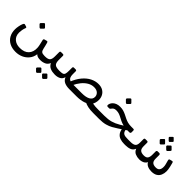

<svg xmlns="http://www.w3.org/2000/svg" viewBox="186 -1772 3095 3095"><g transform="rotate(45 1733.5 -224.0)"><path d="M312.2 190.8Q229 190.8 170.1 159Q111.2 127.3 80.2 70.7Q49.3 14.1 49.3 -61.7Q49.3 -94.1 57 -134.5Q64.8 -175 75.3 -201Q83 -219.3 90.1 -226.1Q97.1 -232.9 108.6 -229.5L139.4 -220.7Q155.1 -216.4 157.6 -209.7Q160.1 -203.1 156.2 -192.6Q144.2 -164.6 138.6 -129.9Q133 -95.3 133 -70.7Q133 7.4 183.2 52.1Q233.4 96.8 314.4 96.8Q418.8 96.8 470.2 41Q521.6 -14.8 516.4 -107.1Q514.6 -139.5 506.3 -173.2Q497.9 -206.9 488 -250.8Q481.3 -276.1 503.9 -281.9L541.3 -291.7Q554.5 -295.6 560.3 -289.5Q566.1 -283.4 570.1 -268.9Q576.2 -244.1 582.8 -220Q589.4 -195.9 595.6 -164.7Q603.8 -124.3 623.2 -109.2Q642.5 -94.1 688.6 -94.1H703.2Q718.2 -94.1 718.2 -79.1V-28.1Q718.2 1.9 687.8 1.9Q658.5 1.9 633.3 -4Q608.1 -9.9 587.7 -30.8Q578.6 40.1 537.7 89.7Q496.8 139.3 437.7 165.1Q378.6 190.8 312.2 190.8ZM334 -360.5Q329.2 -355.7 322 -356.2Q314.8 -356.7 309.2 -361.5L271.1 -399.7Q266.1 -405.4 266.1 -412.5Q266.1 -419.5 271.1 -424.4L309.2 -462.6Q314.8 -468.2 321.5 -468.3Q328.2 -468.4 333 -462.6L370.8 -424.4Q384.7 -411.2 372.2 -398.7Z M688 1.9Q673 1.9 673 -13.9V-64.1Q673 -94.1 703 -94.1Q764.5 -94.1 789.1 -118.1Q813.6 -142.2 813.6 -205.4V-303.9Q813.6 -326.4 835.5 -326.4H876.1Q898 -326.4 898 -303.9V-205.4Q898 -162.2 910.6 -137.8Q923.2 -113.4 951.6 -103.7Q980.1 -94.1 1028.6 -94.1Q1043.6 -94.1 1043.6 -79.1V-28.1Q1043.6 1.9 1013.6 1.9Q959 1.9 913.9 -16.5Q868.9 -34.9 843.6 -85.7Q822 -35.6 779.7 -16.9Q737.4 1.9 688 1.9ZM797.6 183.9Q793.1 188.4 786.1 187.9Q779.2 187.4 773.6 182.9L736.8 146Q732.2 141.2 732.1 134Q732 126.7 736.8 122L773.6 85.1Q779.2 79.6 785.7 79.6Q792.2 79.6 797.6 85.1L834.3 122Q839.9 126.7 840.4 134.1Q840.9 141.4 835.3 147ZM935.4 183.9Q930.8 188.4 924 187.9Q917.1 187.4 911.6 182.9L873.7 146Q869.1 141.2 869 133.9Q868.9 126.6 873.7 122L911.6 85.1Q917.1 79.6 923.5 79.6Q929.8 79.6 934.4 85.1L971.2 122Q976.8 126.7 977.3 134.1Q977.8 141.4 972.2 147Z M1898.2 1.9Q1825 1.9 1776.2 -8.6Q1727.3 -19 1686.6 -40L1760.9 -113.2Q1781 -106.2 1801 -102.2Q1821.1 -98.1 1847.7 -96.1Q1874.2 -94.1 1913.2 -94.1Q1928.2 -94.1 1928.2 -79.1V-28.1Q1928.2 1.9 1898.2 1.9ZM1022.1 1.9Q1011.9 1.9 1005.4 -1.7Q999 -5.3 999 -22.1V-72.2Q999 -86.2 1007 -90.1Q1015 -94.1 1029 -94.1Q1074.5 -94.1 1098.1 -101.3Q1121.6 -108.6 1129.7 -132.1Q1137.8 -155.6 1137.8 -202.2V-273.4Q1137.8 -295.8 1159.6 -295.8H1198.4Q1220.2 -295.8 1220.2 -273.4V-206Q1220.2 -165.6 1231.8 -140.8Q1243.3 -116 1270.9 -105Q1298.5 -94.1 1345.7 -94.1H1539.5Q1632.4 -94.1 1682.7 -121.9Q1733.1 -149.8 1733.1 -203.1Q1733.1 -245.2 1701.4 -274.8Q1669.8 -304.4 1611 -304.1Q1555.1 -303.9 1504.2 -274Q1453.4 -244.2 1412 -193.2Q1370.5 -142.3 1340.7 -76.9L1270.1 -85.1Q1310.2 -187.9 1367 -255.5Q1423.8 -323.1 1490.7 -356.8Q1557.5 -390.4 1627.1 -390.4Q1687.7 -390.4 1728.8 -365.8Q1769.9 -341.2 1790.8 -301.1Q1811.8 -260.9 1811.8 -214.1Q1811.8 -137.7 1774.9 -90.3Q1738 -42.9 1670.8 -20.5Q1603.6 1.9 1513.1 1.9H1348.9Q1283.6 1.9 1238.4 -18.4Q1193.2 -38.6 1170.9 -91.4Q1156.3 -39.7 1115.9 -18.9Q1075.5 1.9 1022.1 1.9Z M1898 1.9Q1883 1.9 1883 -13.1V-64.1Q1883 -94.1 1913 -94.1H2052.7Q2138.6 -94.1 2202.3 -112Q2266.1 -130 2329.9 -168.2L2430.2 -228.1L2496.2 -199.8L2351.8 -103.4Q2313.1 -77.9 2270.2 -53.6Q2227.4 -29.2 2170.2 -13.7Q2113 1.9 2029.6 1.9ZM2599.6 1.9Q2548.1 1.9 2505 -12.7Q2461.8 -27.2 2434.6 -64.6Q2407.4 -102 2402.1 -170.1L2453.6 -214.3Q2453.6 -171.2 2463.7 -146.8Q2473.8 -122.4 2492 -111.1Q2510.2 -99.9 2535.1 -97Q2560 -94.1 2589.8 -94.1H2648.5Q2657.1 -94.1 2660.3 -88Q2663.5 -82 2663.5 -75V-24.1Q2663.5 -10.1 2655.5 -4.1Q2647.5 1.9 2633.5 1.9ZM2485.2 -190.6 2474.1 -193.4Q2420.2 -193.4 2380.5 -203.4Q2340.8 -213.3 2309.7 -228.1Q2278.7 -242.8 2251.3 -257.9Q2224 -272.9 2195.1 -283Q2166.2 -293 2129.8 -293Q2096.2 -293 2078.5 -281.1Q2060.9 -269.2 2050.3 -252.7Q2044.1 -243.1 2038.3 -238.5Q2032.6 -233.9 2018.9 -233.9H1993.9Q1969.8 -233.9 1969.8 -255.7Q1969.8 -274.7 1979.7 -295.9Q1989.6 -317 2009.9 -335.8Q2030.2 -354.7 2060.9 -366.3Q2091.6 -377.9 2133.1 -377.9Q2174.9 -377.9 2208.7 -367.8Q2242.4 -357.7 2272.7 -342.7Q2303 -327.6 2333.7 -312.2Q2364.4 -296.7 2399.9 -286.6Q2435.5 -276.5 2481 -276.5H2529.6Q2544.2 -276.5 2548.5 -270.6Q2552.7 -264.7 2552.7 -250.4V-214.5Q2552.7 -203.7 2546.2 -197.2Q2539.6 -190.6 2527.9 -190.6ZM2176.8 -485.9Q2172.1 -481.1 2164.8 -481.6Q2157.6 -482.1 2152.1 -486.9L2113.9 -525.1Q2108.9 -530.8 2108.9 -537.8Q2108.9 -544.9 2113.9 -549.8L2152.1 -588Q2157.6 -593.6 2164.3 -593.7Q2171.1 -593.7 2175.8 -588L2213.6 -549.8Q2227.5 -536.6 2215 -524.1Z M2946.9 5.9Q2898.9 5.9 2855.9 -12.3Q2812.9 -30.6 2792.6 -81.6Q2772.9 -32.6 2730.2 -15.4Q2687.5 1.9 2634 1.9Q2619 1.9 2619 -13.9V-64.1Q2619 -94.1 2649 -94.1Q2712.2 -94.1 2739 -115.7Q2765.9 -137.3 2765.9 -193.6V-273.2Q2765.9 -284.1 2771.4 -290Q2777 -295.8 2787.8 -295.8H2826.7Q2848.4 -295.8 2848.4 -273.4V-193Q2848.4 -136.9 2873.9 -113.9Q2899.4 -90.8 2954.4 -90.8Q3007.6 -90.8 3026.3 -117.7Q3045.1 -144.7 3045.1 -192.9V-270.9Q3045.1 -281.9 3050.6 -288.8Q3056.2 -295.8 3066.9 -295.8H3104.9Q3115.6 -295.8 3121.2 -288.8Q3126.7 -281.9 3126.7 -270.9V-191Q3126.7 -136.2 3151.4 -113.1Q3176.1 -90 3227.5 -90Q3274.7 -90 3293.8 -115.7Q3312.9 -141.4 3312.9 -183.2Q3312.9 -197.2 3311.6 -211.2Q3310.3 -225.2 3305.9 -240.2L3287.3 -309.8Q3284.1 -321.1 3286.3 -329.7Q3288.4 -338.2 3300.4 -341.2L3338.2 -350.9Q3352.2 -354.7 3357.9 -348.4Q3363.6 -342.1 3366.6 -329.7L3383.6 -261.9Q3389.8 -236.6 3392.9 -212.5Q3396 -188.5 3396 -169.8Q3396 -121.6 3378.7 -81.4Q3361.4 -41.2 3323.7 -17.6Q3285.9 5.9 3224.4 5.9Q3174.3 5.9 3136.6 -10.7Q3098.9 -27.3 3079.1 -62.9Q3068.6 -38.8 3047.8 -23.3Q3027.1 -7.9 3000.8 -1Q2974.6 5.9 2946.9 5.9ZM3096 -539.7Q3091.3 -535 3085.2 -535.5Q3079.2 -536 3073.6 -540.7L3038.2 -576.2Q3027.7 -587.7 3038.2 -598.2L3073.6 -633.6Q3084.3 -644.3 3095 -633.6L3130.2 -598.2Q3142.6 -586.3 3131.4 -575.2ZM3022.9 -409.6Q3018.3 -405.1 3011.3 -405Q3004.3 -404.9 2998.5 -410.6L2961.9 -448.1Q2957.1 -453.6 2957.1 -460.2Q2957.1 -466.9 2961.9 -472.4L2998.5 -509.9Q3010.4 -522.6 3022.9 -509.9L3060.3 -472.4Q3066.1 -467.5 3066.6 -460.1Q3067.1 -452.6 3061.3 -447.1ZM3172.1 -409.6Q3167.2 -403.9 3160.3 -404.9Q3153.3 -405.9 3147.8 -410.6L3109.3 -448.1Q3104.6 -452.8 3104.6 -460.3Q3104.6 -467.9 3109.3 -472.4L3147.8 -509.9Q3159.6 -521.4 3171.1 -509.9L3208.6 -472.4Q3214.1 -467.7 3214.3 -460.2Q3214.5 -452.8 3208.7 -447.1Z"/></g></svg>

Font: Rubik Light
Style: Italic
Weight: 300
Italic angle: -12°
Designer: Hubert and Fischer
Foundry: Hubert and Fischer
Version: Version 2.300;gftools[0.9.30]